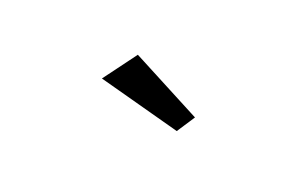

<svg xmlns="http://www.w3.org/2000/svg" viewBox="-40 -781 667 430"><g transform="rotate(-20 293.0 -566.0)"><path d="M325.2 -470.7 208 -638.7 301.8 -661.1 374 -485.4Z"/></g></svg>

Font: Crimson Pro Medium
Style: Italic
Weight: 500
Italic angle: -12°
Designer: Jacques Le Bailly
Foundry: Baron von Fonthausen
Version: Version 1.003